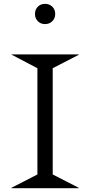

<svg xmlns="http://www.w3.org/2000/svg" viewBox="-20 -985 472 1005"><path d="M40 -699.2V-700.2H392.1V-698.2L255.9 -627.9V-71.8L392.1 -2V0H40V-2L175.8 -71.8V-627.9ZM178 -874Q163.1 -889.2 163.1 -912.1Q163.1 -935.1 178 -950Q192.9 -964.8 215.8 -964.8Q238.8 -964.8 253.9 -950Q269 -935.1 269 -912.1Q269 -889.2 253.9 -874Q238.8 -858.9 215.8 -858.9Q192.9 -858.9 178 -874Z"/></svg>

Font: Messapia
Style: Regular
Weight: 400
Designer: Luca Marsano
Foundry: Collletttivo
Version: Version 1.000;FEAKit 1.0